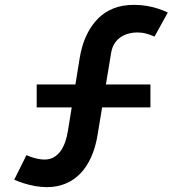

<svg xmlns="http://www.w3.org/2000/svg" viewBox="-20 -755 749 790"><path d="M173 15Q148.5 15 124 10.5Q99.5 6 77.5 -1Q55.5 -8 38.5 -15.5L89 -117Q96.5 -113 109 -108.8Q121.5 -104.5 135.8 -101.5Q150 -98.5 163 -98.5Q185 -98.5 201.5 -108Q218 -117.5 229.8 -134.2Q241.5 -151 248.8 -172.5Q256 -194 259.5 -217L307.5 -513.5Q311 -537.5 319.5 -566.8Q328 -596 344 -625.5Q360 -655 384.8 -680Q409.5 -705 446 -720Q482.5 -735 532 -735Q558.5 -735 583.8 -730.8Q609 -726.5 631 -719.2Q653 -712 670.5 -703.5L615.5 -604Q617 -604 607 -608.2Q597 -612.5 580.5 -617Q564 -621.5 544 -621.5Q527 -621.5 509.8 -617Q492.5 -612.5 477.5 -602.8Q462.5 -593 452 -577.2Q441.5 -561.5 437.5 -539L381.5 -200Q373 -148 354.8 -107.8Q336.5 -67.5 309.8 -40.2Q283 -13 248.5 1Q214 15 173 15ZM131 -313V-407.5H599V-313Z"/></svg>

Font: Manrope ExtraLight
Style: Bold
Weight: 700
Version: Version 4.504